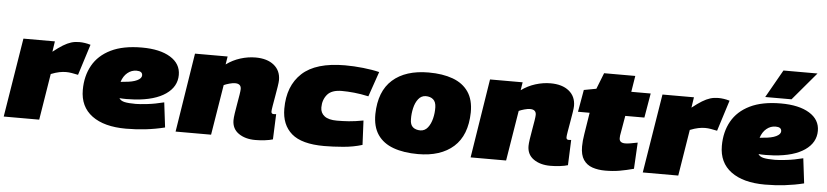

<svg xmlns="http://www.w3.org/2000/svg" viewBox="-46 -1055 5734 1331"><g transform="rotate(5 2821.0 -389.5)"><path d="M311 -550 300 -477Q339 -508 368.5 -526Q398 -544 424 -552Q450 -560 480 -560Q519 -560 559 -548L491 -333Q467 -338 447 -341.5Q427 -345 407 -345Q385 -345 360 -340Q335 -335 302 -322L250 0H3L92 -550Z M1124 -22Q1060 -6 992 2Q924 10 854 10Q702 10 617.5 -52.5Q533 -115 533 -232Q533 -329 574.5 -403Q616 -477 701 -518.5Q786 -560 916 -560Q1042 -560 1114.5 -515.5Q1187 -471 1187 -393Q1187 -311 1112 -259Q1037 -207 899 -197Q867 -195 840 -195Q813 -195 791 -197Q802 -179 829 -173Q856 -167 907 -167Q933 -167 986.5 -173Q1040 -179 1103 -195ZM893 -397Q858 -397 830 -374Q802 -351 789 -310Q796 -311 802.5 -311.5Q809 -312 816 -313Q872 -317 903 -332Q934 -347 934 -368Q934 -397 893 -397Z M1286 -550H1513L1504 -494Q1549 -527 1602 -543.5Q1655 -560 1707 -560Q1788 -560 1835 -522Q1882 -484 1882 -418Q1882 -404 1877 -372Q1872 -340 1865.5 -303.5Q1859 -267 1854 -237Q1849 -207 1849 -197Q1849 -180 1865 -180Q1874 -180 1883 -181L1876 -5Q1854 2 1820 6Q1786 10 1754 10Q1684 10 1638 -22Q1592 -54 1592 -114Q1592 -130 1596.5 -161.5Q1601 -193 1607.5 -228.5Q1614 -264 1618.5 -293Q1623 -322 1623 -333Q1623 -370 1581 -370Q1564 -370 1541 -363.5Q1518 -357 1503 -350L1446 0H1199Z M2233 10Q2077 10 2006.5 -51Q1936 -112 1936 -224Q1936 -383 2031.5 -471.5Q2127 -560 2330 -560Q2391 -560 2456 -553Q2521 -546 2569 -534L2509 -360Q2454 -372 2408 -376.5Q2362 -381 2323 -381Q2252 -381 2221.5 -344.5Q2191 -308 2191 -255Q2191 -217 2219.5 -195Q2248 -173 2306 -173Q2348 -173 2389.5 -176Q2431 -179 2490 -190L2498 -21Q2437 -2 2365 4Q2293 10 2233 10Z M2886 9Q2787 9 2715 -17Q2643 -43 2605 -98.5Q2567 -154 2568 -242Q2571 -401 2661 -481Q2751 -561 2912 -561Q3009 -561 3080 -535Q3151 -509 3189 -453.5Q3227 -398 3226 -310Q3223 -151 3133.5 -71Q3044 9 2886 9ZM2889 -156Q2920 -157 2940 -182.5Q2960 -208 2969.5 -246.5Q2979 -285 2978 -325Q2977 -362 2957.5 -379Q2938 -396 2905 -396Q2874 -395 2854 -369.5Q2834 -344 2825 -305Q2816 -266 2817 -227Q2817 -189 2836.5 -172.5Q2856 -156 2889 -156Z M3339 -550H3566L3557 -494Q3602 -527 3655 -543.5Q3708 -560 3760 -560Q3841 -560 3888 -522Q3935 -484 3935 -418Q3935 -404 3930 -372Q3925 -340 3918.5 -303.5Q3912 -267 3907 -237Q3902 -207 3902 -197Q3902 -180 3918 -180Q3927 -180 3936 -181L3929 -5Q3907 2 3873 6Q3839 10 3807 10Q3737 10 3691 -22Q3645 -54 3645 -114Q3645 -130 3649.5 -161.5Q3654 -193 3660.5 -228.5Q3667 -264 3671.5 -293Q3676 -322 3676 -333Q3676 -370 3634 -370Q3617 -370 3594 -363.5Q3571 -357 3556 -350L3499 0H3252Z M4397 -203 4387 -20Q4335 -6 4289 2Q4243 10 4189 10Q4139 10 4099.5 -3.5Q4060 -17 4037.5 -50.5Q4015 -84 4015 -143Q4015 -181 4023 -229L4047 -380H3966L3993 -534L4079 -550L4123 -662H4340L4322 -550H4457L4428 -380H4295L4271 -241Q4270 -232 4270 -223Q4270 -190 4311 -190Q4327 -190 4346.5 -193.5Q4366 -197 4397 -203Z M4758 -550 4747 -477Q4786 -508 4815.5 -526Q4845 -544 4871 -552Q4897 -560 4927 -560Q4966 -560 5006 -548L4938 -333Q4914 -338 4894 -341.5Q4874 -345 4854 -345Q4832 -345 4807 -340Q4782 -335 4749 -322L4697 0H4450L4539 -550Z M5571 -22Q5507 -6 5439 2Q5371 10 5301 10Q5149 10 5064.5 -52.5Q4980 -115 4980 -232Q4980 -329 5021.5 -403Q5063 -477 5148 -518.5Q5233 -560 5363 -560Q5489 -560 5561.5 -515.5Q5634 -471 5634 -393Q5634 -311 5559 -259Q5484 -207 5346 -197Q5314 -195 5287 -195Q5260 -195 5238 -197Q5249 -179 5276 -173Q5303 -167 5354 -167Q5380 -167 5433.5 -173Q5487 -179 5550 -195ZM5340 -397Q5305 -397 5277 -374Q5249 -351 5236 -310Q5243 -311 5249.5 -311.5Q5256 -312 5263 -313Q5319 -317 5350 -332Q5381 -347 5381 -368Q5381 -397 5340 -397ZM5250 -595 5360 -789H5597L5433 -595Z"/></g></svg>

Font: Georama Expanded Black
Style: Italic
Weight: 900
Width: 7
Italic angle: -9°
Designer: Jean-Baptiste Levee
Foundry: Production Type
Version: Version 1.000